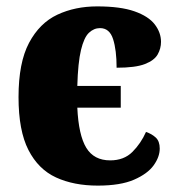

<svg xmlns="http://www.w3.org/2000/svg" viewBox="-20 -571 559 601"><path d="M286 10Q211 10 155.5 -15.5Q100 -41 69 -101.5Q38 -162 38 -267Q38 -375 71 -437Q104 -499 159.5 -525Q215 -551 284 -551Q357 -551 401 -535.5Q445 -520 464.5 -494.5Q484 -469 484 -440Q484 -419 473.5 -400.5Q463 -382 433.5 -370.5Q404 -359 345 -359Q345 -414 334 -448.5Q323 -483 293 -483Q274 -483 258.5 -468.5Q243 -454 233.5 -414.5Q224 -375 222 -302H358V-234H222Q226 -148 250 -108.5Q274 -69 325 -69Q368 -69 394.5 -95.5Q421 -122 437 -158Q455 -152 467.5 -140.5Q480 -129 480 -106Q480 -80 461 -53.5Q442 -27 399.5 -8.5Q357 10 286 10Z"/></svg>

Font: Noto Serif SemiCondensed Black
Style: Regular
Weight: 900
Width: 4
Designer: Monotype Design Team
Foundry: Monotype Imaging Inc.
Version: Version 2.014; ttfautohint (v1.8.4.7-5d5b)